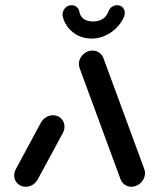

<svg xmlns="http://www.w3.org/2000/svg" viewBox="-20 -711 598 731"><path d="M77.8 0Q59.3 0 46.7 -12.4Q34.1 -24.8 34.1 -43Q34.1 -56.3 41.1 -68.5L136.3 -245.2Q143.7 -257.4 155.9 -264.8Q168.1 -272.2 181.9 -272.2Q200.4 -272.2 213 -259.6Q225.6 -247 225.6 -228.5Q225.6 -216.3 218.5 -203.3L123 -26.7Q115.9 -14.4 103.9 -7.2Q91.9 0 77.8 0ZM532.2 -52.2Q532.2 -38.5 525 -26.5Q517.8 -14.4 505.7 -7.2Q493.7 0 480 0Q466.3 0 455.6 -7.4Q444.8 -14.8 439.6 -26.7L283.7 -450Q280.4 -459.3 280.4 -467Q280.4 -480.7 287.6 -492.6Q294.8 -504.4 306.9 -511.5Q318.9 -518.5 332.6 -518.5Q346.3 -518.5 357.2 -511.1Q368.1 -503.7 373 -491.9L528.9 -68.5Q532.2 -60.7 532.2 -52.2ZM218.9 -648.5Q218.1 -650.7 218.1 -655.6Q218.1 -669.3 227.8 -680.2Q237.4 -691.1 253 -691.1Q263.7 -691.1 271.9 -684.4Q280 -677.8 281.9 -667.8Q284.8 -649.3 298.3 -639.3Q311.9 -629.3 334.4 -629.3Q356.3 -629.3 371.5 -639.3Q386.7 -649.3 393 -667.8Q396.7 -678.1 405.7 -684.6Q414.8 -691.1 425.6 -691.1Q439.6 -691.1 447.4 -682.4Q455.2 -673.7 455.2 -661.5Q455.2 -654.1 452.6 -648.5Q442.6 -624.1 423.5 -605Q404.4 -585.9 379.8 -575Q355.2 -564.1 328.5 -564.1Q301.5 -564.1 278.7 -575Q255.9 -585.9 240.2 -605Q224.4 -624.1 218.9 -648.5Z"/></svg>

Font: 26F Galaxy Sans Extra Bold
Style: Italic
Weight: 800
Italic angle: -5°
Designer: C₂₉H₂₅N₃O₅
Version: Version 1.200